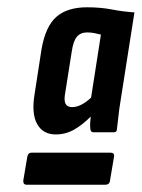

<svg xmlns="http://www.w3.org/2000/svg" viewBox="-20 -683 389 527"><path d="M133 -314Q98 -314 82 -342.5Q66 -371 75 -425L94 -548Q105 -611 135 -637Q165 -663 219 -663Q256 -663 287 -657Q318 -651 349 -649L311 -407Q307 -383 305 -363.5Q303 -344 301 -329Q301 -320 293 -320H236Q229 -320 228 -329Q227 -337 227.5 -345.5Q228 -354 229 -363Q206 -340 183 -327Q160 -314 133 -314ZM53 -176Q43 -176 44 -188L55 -253Q57 -264 67 -264H283Q295 -264 293 -253L282 -188Q281 -176 269 -176ZM178 -389Q190 -389 203 -395.5Q216 -402 230 -415L257 -588Q249 -590 239.5 -592Q230 -594 219 -594Q201 -594 191 -582Q181 -570 177 -542L159 -428Q155 -407 160 -398Q165 -389 178 -389Z"/></svg>

Font: Sofia Sans Condensed ExtraBold
Style: Italic
Weight: 800
Italic angle: -9°
Version: Version 4.100